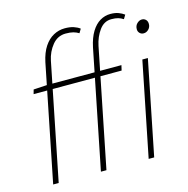

<svg xmlns="http://www.w3.org/2000/svg" viewBox="-107 -837 919 940"><g transform="rotate(-15 352.0 -367.0)"><path d="M48 0 166 -588Q176 -635 196 -665Q216 -695 243 -709.5Q270 -724 300 -724Q326 -724 344.5 -718Q363 -712 376 -702L364 -682Q351 -690 336 -694Q321 -698 298 -698Q257 -698 230 -665Q203 -632 194 -588L76 0ZM290 0 410 -598Q420 -645 438.5 -675Q457 -705 481.5 -719.5Q506 -734 534 -734Q558 -734 575 -727.5Q592 -721 604 -712L592 -692Q580 -700 566.5 -704Q553 -708 532 -708Q495 -708 471 -675Q447 -642 438 -598L318 0ZM70 -452 76 -474 144 -478H522L516 -452ZM532 0 628 -478H656L560 0ZM668 -600Q656 -600 648 -608Q640 -616 640 -628Q640 -646 651.5 -657Q663 -668 676 -668Q688 -668 696 -660Q704 -652 704 -638Q704 -622 693 -611Q682 -600 668 -600Z"/></g></svg>

Font: Source Sans 3 ExtraLight
Style: Italic
Weight: 250
Italic angle: -11°
Designer: Paul D. Hunt
Foundry: Adobe
Version: Version 3.046;hotconv 1.0.118;makeotfexe 2.5.65603